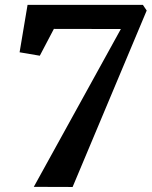

<svg xmlns="http://www.w3.org/2000/svg" viewBox="-20 -763 619 784"><path d="M473.5 -644.5 200 -645 142.5 -535.5 60 -549.5 92.5 -743H563.5L579 -720L276.5 0.5L118 0Z"/></svg>

Font: Merriweather Light 18pt
Style: Bold Italic
Weight: 700
Italic angle: -7.8°
Version: Version 2.101